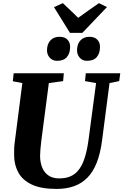

<svg xmlns="http://www.w3.org/2000/svg" viewBox="-20 -1220 803 1250"><path d="M693 -679 644.5 -306Q633.5 -220.5 609.5 -160.2Q585.5 -100 548.2 -62.5Q511 -25 461 -7.5Q411 10 348.5 10Q246.5 10 186 -19Q125.5 -48 98.8 -98Q72 -148 72 -209.5Q72 -228.5 72.2 -248.8Q72.5 -269 75.5 -290.5L125.5 -679L63.5 -691L69 -743H395.5L391 -692L298 -679L249 -304Q245.5 -275 243.2 -249.2Q241 -223.5 241 -205.5Q241 -164 254 -130.8Q267 -97.5 294.8 -78Q322.5 -58.5 366 -58.5Q426 -58.5 464 -86.5Q502 -114.5 523.5 -169.8Q545 -225 556 -307L605.5 -679L533.5 -692L538.5 -743H763L756 -692ZM352 -824Q322.5 -824 304 -844.2Q285.5 -864.5 286 -895Q287 -934.5 308.8 -957.5Q330.5 -980.5 367.5 -980.5Q402.5 -980.5 420 -961Q437.5 -941.5 436.5 -912.5Q436 -872.5 415.2 -848.2Q394.5 -824 352 -824ZM546.5 -824Q517.5 -824 499.2 -844.2Q481 -864.5 481.5 -895Q482.5 -934.5 504.2 -957.5Q526 -980.5 562.5 -980.5Q596.5 -980.5 614.2 -961Q632 -941.5 631 -912.5Q630.5 -872.5 609.8 -848.2Q589 -824 546.5 -824ZM435.5 -1006 331.5 -1173.5 389 -1199.5Q414.5 -1176 439.5 -1152Q464.5 -1128 489 -1104Q523 -1128.5 556.5 -1152.2Q590 -1176 624 -1199.5L676.5 -1174L516 -1006Z"/></svg>

Font: Merriweather 24pt Black
Style: Italic
Weight: 900
Italic angle: -7.8°
Designer: Eben Sorkin
Foundry: Eben Sorkin
Version: Version 2.101